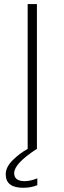

<svg xmlns="http://www.w3.org/2000/svg" viewBox="-20 -724 312 932"><path d="M114.3 0V-704.1H159.2V0ZM7.8 122.1Q7.8 86.9 42 53.2Q76.2 19.5 114.3 -1H158.2Q48.8 70.3 48.8 116.2Q48.8 155.3 99.6 155.3Q127.9 155.3 161.1 141.6V174.8Q130.9 187.5 92.8 187.5Q7.8 187.5 7.8 122.1Z"/></svg>

Font: Gothic A1 ExtraLight
Style: Regular
Weight: 275
Designer: HanYang I&C Co.,Ltd.
Foundry: HanYang I&C Co.,Ltd.
Version: Version 2.50